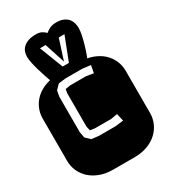

<svg xmlns="http://www.w3.org/2000/svg" viewBox="-227 -1057 1033 1167"><g transform="rotate(-30 289.0 -474.0)"><path d="M357.9 -625H240.2L189.9 -619.1L159.2 -587.9L151.9 -546.9V-298.8L159.2 -257.8L190.9 -227.1L240.2 -221.2H357.9L415 -228L402.8 -280.8L356.9 -272.9H243.2L210.9 -277.8L204.1 -307.1V-542L209 -568.8L243.2 -574.2H355L405.3 -565.9L415 -618.2ZM364.3 -668.9Q413.6 -668.9 453.6 -654.3Q493.7 -639.6 521.7 -614.3Q549.8 -588.9 564.9 -554.9Q580.1 -521 580.1 -482.9V-186Q580.1 -147.9 564.9 -114Q549.8 -80.1 521.7 -54.7Q493.7 -29.3 453.6 -14.6Q413.6 0 364.3 0H213.9Q164.6 0 124.5 -14.6Q84.5 -29.3 56.4 -54.7Q28.3 -80.1 13.2 -114Q-2 -147.9 -2 -186V-482.9Q-2 -521 13.2 -554.9Q28.3 -588.9 56.4 -614.3Q84.5 -639.6 124.5 -654.3Q164.6 -668.9 213.9 -668.9ZM284.2 -918.9Q299.3 -932.6 317.4 -940.4Q335.4 -948.2 361.8 -948.2Q388.7 -948.2 408 -940.4Q427.2 -932.6 439.5 -919.4Q451.7 -906.2 457.3 -888.4Q462.9 -870.6 462.9 -851.1Q462.9 -831.1 457.3 -803.7Q451.7 -776.4 443.4 -747.1Q435.1 -717.8 425 -689.5Q415 -661.1 406.2 -640.1H161.1Q150.9 -668.5 140.4 -699.5Q129.9 -730.5 121.6 -759.3Q113.3 -788.1 108.2 -813.2Q103 -838.4 103 -856Q103 -873.5 108.9 -889.9Q114.7 -906.2 128.4 -918.9Q142.1 -931.6 163.6 -939.5Q185.1 -947.3 216.8 -947.3Q241.2 -947.3 256.3 -939.5Q271.5 -931.6 284.2 -918.9ZM236.8 -861.3H197.3L261.2 -696.3H305.2L369.1 -861.3H329.1L283.2 -718.3Z"/></g></svg>

Font: Monofett
Style: Regular
Weight: 400
Designer: vernon adams
Foundry: vernon adams
Version: Version 1.000